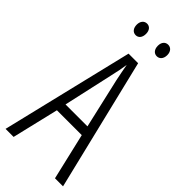

<svg xmlns="http://www.w3.org/2000/svg" viewBox="-282 -933 978 978"><g transform="rotate(45 207.0 -444.5)"><path d="M97 -848C97 -822 111 -806 131 -806C150 -806 164 -821 164 -848C164 -874 150 -889 131 -889C111 -889 97 -873 97 -848ZM249 -848C249 -822 263 -806 283 -806C302 -806 317 -821 317 -848C317 -874 302 -889 283 -889C263 -889 249 -874 249 -848ZM356 0H414L241 -714H172L0 0H58L118 -252H297ZM224 -574 286 -304H128L188 -574C196 -609 202 -637 206 -667C211 -637 217 -609 224 -574Z"/></g></svg>

Font: Noto Sans Arabic ExtCond Light
Style: Regular
Weight: 300
Width: 2
Designer: Monotype Design Team, Nadine Chahine, Nizar Qandah and Khaled Hosny
Foundry: Monotype Imaging Inc.
Version: Version 2.012